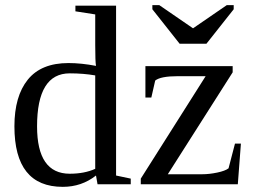

<svg xmlns="http://www.w3.org/2000/svg" viewBox="-20 -716 983 746"><path d="M36 -225Q36 -342 88 -406.5Q140 -471 246 -471Q296 -471 353 -460Q350 -476 350 -541V-660L273 -672V-694H431V-34L488 -22V0H359L353 -34Q297 10 224 10Q36 10 36 -225ZM124 -225Q124 -41 251 -41Q308 -41 350 -60V-423Q304 -431 251 -431Q124 -431 124 -225ZM527 0V-22L779 -420H671Q604 -420 583 -403L568 -337H545V-459H884V-435L632 -39H766Q793 -39 824 -45.5Q855 -52 868 -62L893 -158H916L904 0ZM599 -696 730 -606 861 -696H888V-680L782 -546H678L572 -680V-696Z"/></svg>

Font: Libra Serif Modern
Style: Regular
Weight: 400
Designer: Stefan Peev, Context Ltd
Foundry: Stefan Peev, Context Ltd
Version: Version 1.000